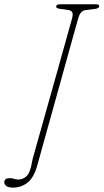

<svg xmlns="http://www.w3.org/2000/svg" viewBox="-84 -720 482 894"><path d="M281.5 -638.5Q279 -630.5 268 -591.2Q257 -552 240.5 -492.8Q224 -433.5 204.8 -364Q185.5 -294.5 166.2 -225.2Q147 -156 130.5 -97.2Q114 -38.5 103.5 0Q93 38.5 91 45.5Q75.5 104 46 128.8Q16.5 153.5 -23.5 153.5Q-45.5 153.5 -54.8 146Q-64 138.5 -64 129Q-64 109.5 -38.5 109.5Q-27 109.5 -18.2 112.8Q-9.5 116 1 116Q22.5 116 39 101Q55.5 86 63 45Q66 27.5 69.5 14.8Q73 2 76 -8.5Q78.5 -18.5 89 -55.2Q99.5 -92 114.8 -146.5Q130 -201 147.8 -263.8Q165.5 -326.5 183 -388.8Q200.5 -451 215.2 -504.2Q230 -557.5 239.8 -592.2Q249.5 -627 251.5 -634Q257 -654.5 252.2 -663Q247.5 -671.5 233.5 -673.5L191.5 -679.5Q177 -681.5 177.5 -690.5Q178 -700 197 -700H364.5Q378 -700 378 -691Q377 -681 361 -679L314.5 -673Q291 -670 281.5 -638.5Z"/></svg>

Font: Fraunces 144pt S100 Thin
Style: Italic
Weight: 100
Italic angle: -16°
Version: Version 1.000; ttfautohint (v1.8.3)